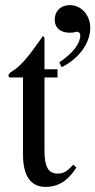

<svg xmlns="http://www.w3.org/2000/svg" viewBox="-20 -721 373 751"><path d="M221 -458C288 -491 333 -552 333 -612C333 -662 298 -701 253 -701C218 -701 194 -678 194 -644C194 -612 216 -593 253 -593C260 -593 267 -594 273 -595C278 -597 280 -597 280 -597C288 -597 294 -591 294 -584C294 -550 266 -514 212 -477ZM266 -77C244 -51 228 -42 206 -42C169 -42 154 -68 154 -132V-418H205V-450H154V-566C154 -576 152 -579 147 -579C141 -569 133 -560 127 -551C89 -496 56 -459 30 -444C19 -437 13 -431 13 -425C13 -422 14 -420 17 -418H70V-117C70 -33 100 10 158 10C208 10 246 -14 279 -66Z"/></svg>

Font: STIX Math
Style: Regular
Weight: 400
Designer: MicroPress Inc., with final additions and corrections provided by Coen Hoffman, Elsevier (retired)
Version: Version 1.1.0